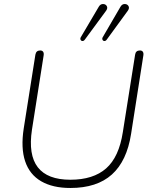

<svg xmlns="http://www.w3.org/2000/svg" viewBox="-20 -927 760 955"><path d="M98 -288 156 -655Q158 -666 164 -671Q170 -676 180 -676Q190 -676 194.5 -669.5Q199 -663 197 -651L139 -282Q120 -157 168 -95Q216 -33 330 -33Q444 -33 508 -89.5Q572 -146 591 -270L652 -655Q655 -676 676 -676Q686 -676 690.5 -669.5Q695 -663 693 -651L632 -261Q611 -126 536.5 -59Q462 8 330 8Q242 8 184.5 -25.5Q127 -59 105 -125Q83 -191 98 -288ZM382 -742 471 -893Q479 -907 492 -907Q505 -907 511 -897Q517 -887 508 -874L402 -730Q397 -723 390.5 -723Q384 -723 381 -729Q378 -735 382 -742ZM491 -742 579 -893Q587 -907 600 -907Q613 -907 619 -897Q625 -887 616 -874L511 -730Q506 -723 499.5 -723Q493 -723 490 -729Q487 -735 491 -742Z"/></svg>

Font: SN Pro Thin
Style: Italic
Weight: 200
Italic angle: -9°
Designer: Tobias Whetton
Foundry: Supernotes
Version: Version 1.003;Glyphs 3.3 (3324)